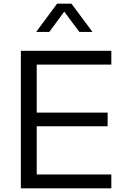

<svg xmlns="http://www.w3.org/2000/svg" viewBox="-20 -1020 696 1040"><path d="M93 0V-745H583V-670H179V-410H563V-336H179V-75H583V0ZM289 -1000H367L481 -847H410L328 -957L247 -847H176Z"/></svg>

Font: Plus Jakarta Text Light
Style: Regular
Weight: 300
Designer: Gumpita Rahayu
Foundry: Tokotype Studio
Version: Version 1.000